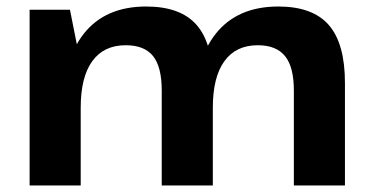

<svg xmlns="http://www.w3.org/2000/svg" viewBox="-20 -570 1143 590"><path d="M883 -292Q883 -364 856 -397.5Q829 -431 772 -431Q705 -431 669.5 -382Q634 -333 634 -239L577 -158V-227Q577 -384 643.5 -467Q710 -550 835 -550Q941 -550 990.5 -493Q1040 -436 1040 -315V0H883ZM71 -540H195L228 -374V0H71ZM477 -292Q477 -364 450.5 -397.5Q424 -431 366 -431Q299 -431 263.5 -382Q228 -333 228 -239L172 -158V-227Q172 -384 238 -467Q304 -550 429 -550Q535 -550 584.5 -493Q634 -436 634 -315V0H477Z"/></svg>

Font: Pathway Extreme 8pt Thin 12pt
Style: Bold
Weight: 700
Version: Version 1.001;gftools[0.9.26]